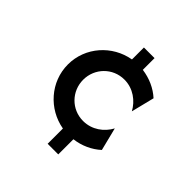

<svg xmlns="http://www.w3.org/2000/svg" viewBox="-166 -728 852 852"><g transform="rotate(45 260.5 -302.0)"><path d="M258.3 0H325V-95.1C372.2 -100.7 415.3 -120.8 447.9 -150.7L420.8 -259C397.9 -216 353.5 -182.6 297.9 -182.6C225 -182.6 168.8 -241 168.8 -312.5C168.8 -384 225 -442.4 297.9 -442.4C353.5 -442.4 397.9 -408.3 420.8 -366L447.9 -475C415.3 -504.9 372.2 -524.3 325 -530.6V-604.2H258.3V-529.2C153.5 -511.1 72.9 -421.5 72.9 -312.5C72.9 -204.2 153.5 -113.9 258.3 -95.8Z"/></g></svg>

Font: Afacad Medium
Style: Regular
Weight: 500
Designer: Kristian Moeller
Foundry: Dicotype
Version: Version 1.000